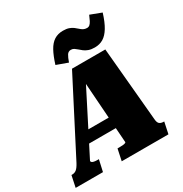

<svg xmlns="http://www.w3.org/2000/svg" viewBox="-265 -1137 1245 1303"><g transform="rotate(-30 357.5 -486.0)"><path d="M171 -301H432L419 -215H142ZM362 -607 381 -609 127 -110Q126 -105 130.5 -100Q135 -95 146.5 -92.5Q158 -90 175 -90H185L165 0H-49L-30 -90H-24Q-5 -90 9.5 -101.5Q24 -113 40 -143L334 -713H595L647 -136Q649 -109 660.5 -99.5Q672 -90 693 -90H697L678 0H312L331 -90H343Q360 -90 372 -91Q384 -92 390.5 -94.5Q397 -97 398 -100ZM541 -760Q513 -760 493.5 -767Q474 -774 460.5 -784.5Q447 -795 436.5 -804.5Q426 -814 415.5 -821Q405 -828 391 -828Q371 -828 360 -811Q349 -794 337 -759L249 -791Q268 -852 289.5 -891Q311 -930 340 -948.5Q369 -967 409 -967Q437 -967 455 -960.5Q473 -954 486.5 -944Q500 -934 510.5 -924Q521 -914 533 -907.5Q545 -901 561 -901Q574 -901 583 -909Q592 -917 600 -932.5Q608 -948 618 -972L705 -939Q685 -874 661 -834.5Q637 -795 608 -777.5Q579 -760 541 -760Z"/></g></svg>

Font: Roboto Serif 20pt Black
Style: Italic
Weight: 900
Italic angle: -10°
Version: Version 1.008